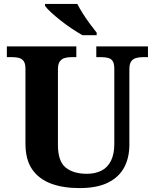

<svg xmlns="http://www.w3.org/2000/svg" viewBox="-20 -951 791 981"><path d="M386 10Q302 10 240.5 -13Q179 -36 144.5 -85.5Q110 -135 110 -218V-600Q110 -626 101 -638.5Q92 -651 77 -655Q62 -659 43 -659H15V-714H370V-659H344Q325 -659 310 -654.5Q295 -650 285.5 -637Q276 -624 276 -596V-210Q276 -127 315.5 -95Q355 -63 424 -63Q465 -63 497 -78.5Q529 -94 546.5 -128.5Q564 -163 564 -214V-600Q564 -626 556 -638.5Q548 -651 532.5 -655Q517 -659 498 -659H472V-714H736V-659H709Q691 -659 675 -654.5Q659 -650 650 -637Q641 -624 641 -596V-212Q641 -145 614.5 -95.5Q588 -46 532 -18Q476 10 386 10ZM401 -771Q377.1 -785 347.5 -804.5Q317.9 -824 290.2 -846Q262.5 -868 240.7 -888Q219 -908 210 -921V-931H375Q386 -909 403.1 -882Q420.2 -855 439.5 -829Q458.8 -803 474 -784V-771Z"/></svg>

Font: Noto Serif Hentaigana EL
Style: Regular
Weight: 400
Designer: Kazuhiro Yamada
Foundry: nipponia
Version: Version 1.000